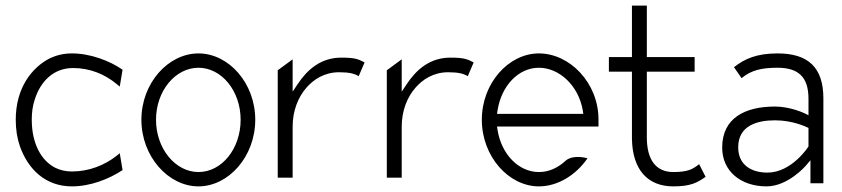

<svg xmlns="http://www.w3.org/2000/svg" viewBox="-20 -652 2996 683"><path d="M36 -226C36 -191 41 -160 51 -131C81 -48 143 11 236 11C301 11 368 -15 416 -47L406 -107L395 -98C352 -64 296 -42 236 -42C216 -42 195 -46 177 -55C127 -80 93 -141 93 -226C93 -252 96 -276 104 -299C124 -362 170 -410 240 -410C300 -410 353 -388 395 -353L406 -344L416 -404C370 -436 301 -462 236 -462C207 -462 182 -456 158 -445C93 -412 36 -339 36 -226Z M483 -226C483 -95 579 11 686 11C793 11 888 -95 888 -226C888 -357 793 -462 686 -462C579 -462 483 -357 483 -226ZM535 -226C535 -329 604 -411 686 -411C768 -411 836 -329 836 -226C836 -123 769 -40 686 -40C604 -40 535 -123 535 -226Z M968 -20H1021V-201C1021 -259 1041 -307 1070 -340C1095 -369 1134 -395 1186 -395C1223 -395 1241 -390 1256 -381L1277 -430C1255 -441 1245 -447 1194 -447C1121 -447 1073 -404 1039 -353L1021 -326V-441L968 -402Z M1356 -20H1409V-201C1409 -259 1429 -307 1458 -340C1483 -369 1522 -395 1574 -395C1611 -395 1629 -390 1644 -381L1665 -430C1643 -441 1633 -447 1582 -447C1509 -447 1461 -404 1427 -353L1409 -326V-441L1356 -402Z M1694 -226C1694 -95 1790 11 1897 11C1963 11 2028 -28 2070 -89C2051 -94 2014 -99 1993 -81C1966 -56 1934 -40 1897 -40C1825 -40 1764 -103 1750 -189L1748 -202H2109V-227C2109 -357 2007 -462 1897 -462C1790 -462 1694 -357 1694 -226ZM1748 -247 1750 -260C1764 -347 1824 -411 1897 -411C1970 -411 2038 -347 2053 -260L2055 -247Z M2146 -397H2228V-158C2230 -47 2285 11 2375 11C2437 11 2460 -2 2490 -23L2467 -68C2445 -51 2429 -40 2375 -40C2311 -40 2281 -87 2281 -163V-397H2451V-449H2281V-632H2228V-449H2146Z M2549 -127C2549 -44 2614 11 2707 11C2783 11 2846 -62 2846 -62L2863 -82V0H2909V-302C2909 -412 2855 -462 2746 -462C2672 -462 2629 -443 2591 -413L2618 -374C2653 -403 2691 -411 2746 -411C2819 -411 2856 -379 2856 -301V-242L2842 -249C2842 -249 2792 -273 2737 -273C2630 -273 2549 -232 2549 -127ZM2606 -128C2606 -205 2673 -224 2737 -224C2802 -224 2849 -200 2856 -197V-131C2855 -129 2796 -38 2710 -38C2653 -38 2606 -65 2606 -128Z"/></svg>

Font: Charger Sport
Style: ExLitNrw
Weight: 200
Designer: Jasper
Foundry: Cannot Into Space Fonts
Version: Version 1.1